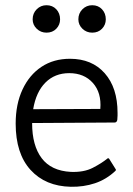

<svg xmlns="http://www.w3.org/2000/svg" viewBox="-20 -780 510 735"><path d="M103 -308Q103 -223 139.5 -174.5Q176 -126 251 -122Q301 -120 335 -137.5Q369 -155 391 -173Q395 -176 398 -172L423 -132Q425 -129 422 -126Q387 -93 343.5 -78.5Q300 -64 251 -65Q154 -67 97 -129.5Q40 -192 40 -307Q40 -381 66 -437Q92 -493 138.5 -524Q185 -555 248 -555Q332 -555 381 -499.5Q430 -444 430 -348Q430 -343 430 -337.5Q430 -332 429 -321Q427 -311 419 -311L103 -309Q103 -309 103 -308ZM107 -362 364 -363Q369 -425 335.5 -462.5Q302 -500 245 -500Q190 -500 154 -464Q118 -428 107 -362ZM158 -655Q136 -655 120.5 -670Q105 -685 105 -706Q105 -729 120.5 -744.5Q136 -760 158 -760Q181 -760 195.5 -744.5Q210 -729 210 -706Q210 -685 195.5 -670Q181 -655 158 -655ZM333 -655Q311 -655 295.5 -670Q280 -685 280 -706Q280 -729 295.5 -744.5Q311 -760 333 -760Q356 -760 370.5 -744.5Q385 -729 385 -706Q385 -685 370.5 -670Q356 -655 333 -655Z"/></svg>

Font: Gowun Dodum
Style: Regular
Weight: 400
Designer: Yanghee Ryu
Foundry: Yanghee Ryu
Version: Version 2.000